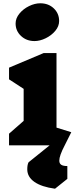

<svg xmlns="http://www.w3.org/2000/svg" viewBox="-20 -885 459 1169"><path d="M75 -742Q75 -774 98.5 -802.5Q122 -831 157 -848Q192 -865 225 -865Q275 -865 307.5 -834Q340 -803 340 -757Q340 -725 316.5 -697Q293 -669 258 -652Q223 -635 190 -635Q141 -635 108 -666Q75 -697 75 -742ZM390 126V204L315 264Q233 253 189.5 222.5Q146 192 146 146Q146 117 154 103L282 0H35V-71L124 -149V-344L35 -402V-473L246 -562H324V-108L414 -80L374 0Q341 63 341 93Q341 110 352.5 118Q364 126 390 126Z"/></svg>

Font: Inknut Antiqua Black
Style: Regular
Weight: 900
Designer: Claus Eggers Sørensen
Foundry: Claus Eggers Sørensen
Version: Version 1.003; ttfautohint (v1.8.2) -l 8 -r 50 -G 200 -x 14 